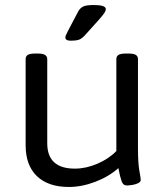

<svg xmlns="http://www.w3.org/2000/svg" viewBox="-20 -738 665 764"><path d="M254 6Q172 6 127 -37Q82 -80 82 -160V-503Q82 -514 90.5 -519.5Q99 -525 121 -525H129Q150 -525 159 -519.5Q168 -514 168 -503V-168Q168 -67 278 -67Q322 -67 367.5 -86.5Q413 -106 443 -137V-503Q443 -514 451.5 -519.5Q460 -525 482 -525H490Q512 -525 520.5 -519.5Q529 -514 529 -503V-151Q529 -89 534.5 -59Q540 -29 540 -22Q540 -14 529.5 -9Q519 -4 506 -2Q493 0 484 0Q470 0 464 -16.5Q458 -33 451 -69Q413 -35 359 -14.5Q305 6 254 6ZM262 -576Q240 -576 240 -589Q240 -594 243.5 -600.5Q247 -607 251 -616L291 -692Q298 -705 310 -711.5Q322 -718 353 -718Q401 -718 401 -702Q401 -695 395 -686Q389 -677 374 -660L320 -600Q306 -584 294 -580Q282 -576 262 -576Z"/></svg>

Font: Asap Semi Expanded
Style: Regular
Weight: 400
Width: 6
Designer: Pablo Cosgaya
Foundry: Omnibus-Type
Version: Version 3.001; ttfautohint (v1.8.4.7-5d5b)